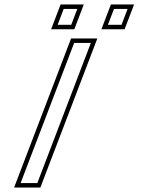

<svg xmlns="http://www.w3.org/2000/svg" viewBox="-20 -839 663 859"><path d="M43.1 0H160.6L415.5 -667H298ZM433.7 -708H537.4L579.9 -819H476.1ZM208.7 -708H312.4L354.9 -819H251.1ZM72.2 -20 311.8 -647H386.5L146.9 -20ZM462.8 -728 489.9 -799H550.8L523.7 -728ZM237.8 -728 264.9 -799H325.8L298.7 -728Z"/></svg>

Font: Din Kursivschrift
Style: BreitGhost
Weight: 400
Version: Version 1.089